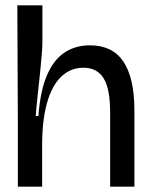

<svg xmlns="http://www.w3.org/2000/svg" viewBox="-20 -700 565 720"><path d="M47 0V-226L45 -680H139V-541Q139 -524 136.5 -493.5Q134 -463 130 -425Q126 -387 121.5 -345.5Q117 -304 114 -265H124Q131 -359 156 -417.5Q181 -476 222 -503Q263 -530 317 -530Q402 -530 443 -468.5Q484 -407 484 -286V0H393V-279Q393 -367 368.5 -406.5Q344 -446 293 -446Q244 -446 209 -412Q174 -378 156 -313Q138 -248 138 -155V0Z"/></svg>

Font: Bricolage Grotesque 96pt
Style: Regular
Weight: 400
Version: Version 1.001;gftools[0.9.33.dev8+g029e19f]